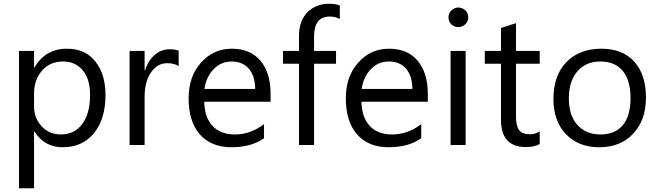

<svg xmlns="http://www.w3.org/2000/svg" viewBox="-20 -771 3502 1021"><path d="M163 -72H161V230H81V-500H161V-412H163Q222 -512 336 -512Q434 -512 487 -444Q541 -377 541 -265Q541 -139 480 -63Q419 12 313 12Q216 12 163 -72ZM161 -274V-204Q161 -143 202 -99Q242 -56 304 -56Q375 -56 417 -111Q459 -167 459 -266Q459 -351 420 -397Q381 -444 316 -444Q246 -444 204 -396Q161 -347 161 -274Z M930 -419Q908 -435 869 -435Q817 -435 783 -386Q749 -338 749 -255V0H669V-500H749V-397H751Q768 -450 803 -479.5Q838 -509 882 -509Q912 -509 930 -502Z M1419 -230H1066Q1068 -146 1110.5 -101Q1153 -56 1229 -56Q1313 -56 1384 -111V-36Q1317 12 1210 12Q1104 12 1043 -56Q983 -125 983 -248Q983 -365 1049 -438Q1115 -512 1213 -512Q1311 -512 1365 -448Q1419 -384 1419 -272ZM1337 -298Q1336 -368 1303 -406Q1270 -444 1212 -444Q1155 -444 1116 -403Q1077 -363 1067 -298Z M1787 -670Q1764 -683 1734 -683Q1650 -683 1650 -577V-500H1767V-432H1650V0H1570V-432H1485V-500H1570V-581Q1570 -660 1615 -706Q1661 -751 1729 -751Q1766 -751 1787 -742Z M2255 -230H1902Q1904 -146 1946.5 -101Q1989 -56 2065 -56Q2149 -56 2220 -111V-36Q2153 12 2046 12Q1940 12 1879 -56Q1819 -125 1819 -248Q1819 -365 1885 -438Q1951 -512 2049 -512Q2147 -512 2201 -448Q2255 -384 2255 -272ZM2173 -298Q2172 -368 2139 -406Q2106 -444 2048 -444Q1991 -444 1952 -403Q1913 -363 1903 -298Z M2417 -627Q2407 -627 2397.5 -630.5Q2388 -634 2380.5 -641Q2373 -648 2369 -657.5Q2365 -667 2365 -679Q2365 -690 2369 -699.5Q2373 -709 2380.5 -716Q2388 -723 2397.5 -727Q2407 -731 2417 -731Q2428 -731 2437.5 -727Q2447 -723 2454.5 -716Q2462 -709 2466 -699.5Q2470 -690 2470 -679Q2470 -668 2466 -658.5Q2462 -649 2454.5 -642Q2447 -635 2437.5 -631Q2428 -627 2417 -627ZM2456 0H2376V-500H2456Z M2850 -5Q2822 11 2775 11Q2644 11 2644 -136V-432H2558V-500H2644V-622L2724 -648V-500H2850V-432H2724V-150Q2724 -100 2741 -78.5Q2758 -57 2798 -57Q2828 -57 2850 -73Z M3166 12Q3056 12 2989 -58Q2923 -128 2923 -244Q2923 -370 2992 -441Q3062 -512 3178 -512Q3291 -512 3353 -443Q3415 -374 3415 -252Q3415 -132 3347 -60Q3280 12 3166 12ZM3172 -444Q3095 -444 3050 -391Q3005 -339 3005 -247Q3005 -158 3050 -107Q3097 -56 3172 -56Q3251 -56 3292 -105.5Q3333 -155 3333 -249Q3333 -343 3292 -393.5Q3251 -444 3172 -444Z"/></svg>

Font: A_ThatdaokhamC
Style: Regular
Weight: 400
Designer: Rangsiwut Chaisin
Foundry: Rangsiwut Chaisin
Version: Version 1.000